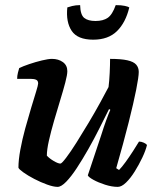

<svg xmlns="http://www.w3.org/2000/svg" viewBox="-20 -730 609 750"><path d="M205 0Q189 0 164 -9Q139 -18 114 -31Q89 -44 71.5 -56.5Q54 -69 52 -75Q52 -105 59.5 -145.5Q67 -186 78.5 -228Q90 -270 101.5 -308Q113 -346 121 -372Q129 -398 129 -404Q129 -415 121 -418.5Q113 -422 100 -422H47Q47 -434 50 -446Q53 -458 55 -464Q69 -471 94 -479.5Q119 -488 144 -494Q169 -500 183 -500Q208 -500 225.5 -487.5Q243 -475 243 -452Q243 -438 235 -407.5Q227 -377 215 -338Q203 -299 191 -257.5Q179 -216 171 -180.5Q163 -145 163 -122Q173 -111 190 -101Q207 -91 216 -91Q221 -91 238.5 -114Q256 -137 279 -173.5Q302 -210 326.5 -251Q351 -292 371.5 -329.5Q392 -367 404 -390Q407 -414 408.5 -445Q410 -476 410 -500Q453 -500 477.5 -494.5Q502 -489 512 -477.5Q522 -466 522 -449Q522 -430 512 -379.5Q502 -329 482.5 -251.5Q463 -174 434 -73L445 -66Q456 -77 470.5 -97Q485 -117 499.5 -139.5Q514 -162 523 -177Q532 -177 542 -172.5Q552 -168 554 -163Q549 -142 536 -114.5Q523 -87 506.5 -60.5Q490 -34 472.5 -17Q455 0 440 0Q417 0 390.5 -8.5Q364 -17 345 -27.5Q326 -38 323 -45L375 -201Q385 -233 395 -260.5Q405 -288 411 -301L406 -304Q389 -270 368.5 -229Q348 -188 325 -147.5Q302 -107 280 -73.5Q258 -40 238.5 -20Q219 0 205 0ZM344 -575Q283 -575 260 -609.5Q237 -644 243 -701Q248 -703 262 -706.5Q276 -710 293 -710Q294 -672 309 -660Q324 -648 353 -648Q383 -648 401 -660.5Q419 -673 432 -710Q454 -710 467.5 -707Q481 -704 485 -701Q471 -642 437 -608.5Q403 -575 344 -575Z"/></svg>

Font: Texturina Medium 12pt
Style: Bold Italic
Weight: 700
Italic angle: -11°
Version: Version 1.002